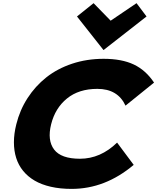

<svg xmlns="http://www.w3.org/2000/svg" viewBox="-20 -1194 1003 1225"><path d="M962.9 -667 780.8 -520Q731.4 -627 601.1 -627Q482.9 -627 407.5 -565.7Q332 -504.4 306.2 -400.9Q280.8 -298.8 325.2 -240Q369.6 -181.2 490.2 -181.2Q621.1 -181.2 727.1 -284.2L833 -142.1Q651.4 11.2 437 11.2Q364.3 11.2 304.4 -2.4Q244.6 -16.1 200.9 -41.7Q157.2 -67.4 127.4 -104Q97.7 -140.6 83.3 -186.3Q68.8 -231.9 68.8 -286.1Q68.8 -340.3 84 -400.9Q106.4 -491.7 155.8 -568.1Q205.1 -644.5 275.6 -700.4Q346.2 -756.3 440.2 -787.6Q534.2 -818.8 641.1 -818.8Q756.8 -818.8 833.5 -782.5Q910.2 -746.1 962.9 -667ZM851.1 -1173.8 915 -1088.9 641.1 -875H640.1L471.2 -1088.9L577.1 -1173.8L686 -1062Z"/></svg>

Font: Sinkin Sans 900 X Black Italic
Style: Regular
Weight: 950
Italic angle: -112°
Designer: Keith Bates
Foundry: K-Type
Version: Sinkin Sans (version 1.0)  by Keith Bates   •   © 2014   www